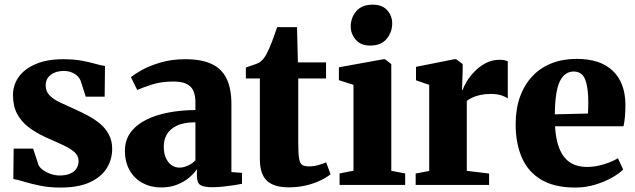

<svg xmlns="http://www.w3.org/2000/svg" viewBox="-20 -812 2790 843"><path d="M245 11.5Q196.5 11.5 156.2 3.2Q116 -5 86 -14.2Q56 -23.5 38.5 -26L40 -159.5H125.5L149 -88Q155 -75 170.5 -64.2Q186 -53.5 205 -47.5Q224 -41.5 241 -41.5Q269.5 -41.5 288.2 -49.8Q307 -58 316 -72.5Q325 -87 325 -104.5Q325 -129 305.8 -145.2Q286.5 -161.5 253 -176.8Q219.5 -192 176 -211.5Q136.5 -230 105 -254Q73.5 -278 55.2 -312.2Q37 -346.5 37 -394.5Q37 -439.5 62.8 -475Q88.5 -510.5 137.8 -531.2Q187 -552 257.5 -552Q306.5 -552 341 -545.2Q375.5 -538.5 399.8 -531.5Q424 -524.5 441 -522.5L439.5 -387.5H356.5L334.5 -456Q329.5 -469.5 318.8 -479.2Q308 -489 293 -494.8Q278 -500.5 260.5 -500.5Q236.5 -500.5 218.2 -492.5Q200 -484.5 190.2 -470.5Q180.5 -456.5 180.5 -437.5Q180.5 -410.5 198.2 -392.8Q216 -375 245 -361.5Q274 -348 306.5 -333.5Q337 -320 366.8 -304Q396.5 -288 420.2 -268Q444 -248 458.2 -221Q472.5 -194 472.5 -158Q472.5 -112.5 449 -74Q425.5 -35.5 375.2 -12Q325 11.5 245 11.5Z M687.5 11Q642.5 11 606.5 -8.2Q570.5 -27.5 549.5 -63.8Q528.5 -100 528.5 -150Q528.5 -196.5 553.2 -230.2Q578 -264 621.2 -285.8Q664.5 -307.5 720.2 -318Q776 -328.5 838 -329V-362Q838 -392.5 829.2 -412.8Q820.5 -433 799.5 -443.5Q778.5 -454 741 -454Q687 -454 646 -440.5Q605 -427 582.5 -417L555 -473Q569.5 -486 602.8 -504.5Q636 -523 684.8 -537.5Q733.5 -552 793.5 -552Q865.5 -552 910 -530.8Q954.5 -509.5 975.2 -466Q996 -422.5 996 -355.5V-56.5L1042.5 -53V-5Q1031 -2.5 1008.8 1Q986.5 4.5 960.5 7.2Q934.5 10 911.5 10Q874.5 10 859.5 0.2Q844.5 -9.5 844.5 -40.5V-69.5Q833.5 -52 811.5 -33Q789.5 -14 758.2 -1.5Q727 11 687.5 11ZM768.5 -76Q785 -76 805.2 -85Q825.5 -94 838 -108.5V-275Q787 -275 756.5 -260.2Q726 -245.5 712.5 -221.8Q699 -198 699 -169Q699 -140.5 707.8 -119.8Q716.5 -99 732.2 -87.5Q748 -76 768.5 -76Z M1247.5 10.5Q1181.5 10.5 1151.2 -19.2Q1121 -49 1121 -112.5V-467.5H1059.5V-515.5Q1072 -520.5 1084.2 -524.2Q1096.5 -528 1107.2 -532.2Q1118 -536.5 1125.5 -542.5Q1133.5 -549.5 1139.8 -558Q1146 -566.5 1151.2 -577.2Q1156.5 -588 1162 -599.5Q1167.5 -611.5 1173.5 -627.2Q1179.5 -643 1185.5 -660.2Q1191.5 -677.5 1197 -693H1284L1288 -538H1411.5V-467.5H1289.5V-183.5Q1289.5 -136.5 1293.2 -115Q1297 -93.5 1307.5 -87.5Q1318 -81.5 1337 -81.5Q1357 -81.5 1377 -87Q1397 -92.5 1412 -99L1431.5 -47Q1414.5 -33 1387 -19.8Q1359.5 -6.5 1324.2 2Q1289 10.5 1247.5 10.5Z M1471 0V-50.5L1532 -62.5V-439.5L1468 -460V-516.5L1663.5 -552H1670.5L1698 -530.5V-62L1759 -50.5V0ZM1605 -612Q1563.5 -612 1541.8 -637.8Q1520 -663.5 1520 -695Q1520 -735 1544.5 -763.2Q1569 -791.5 1616 -791.5H1617Q1658.5 -791.5 1680.2 -766.8Q1702 -742 1702 -710Q1702 -670.5 1677.5 -641.2Q1653 -612 1606 -612Z M1805 0V-50L1864.5 -61.5V-439.5L1806.5 -459.5V-518.5L1974.5 -552H1983L2011.5 -531V-507L2008.5 -417.5H2012Q2015.5 -431 2028.5 -453Q2041.5 -475 2062.8 -497.2Q2084 -519.5 2112 -534.5Q2140 -549.5 2173 -549.5Q2186 -549.5 2195 -547.5Q2204 -545.5 2209.5 -543V-379.5Q2199.5 -387.5 2181.2 -393.5Q2163 -399.5 2133.5 -399.5Q2109.5 -399.5 2089.8 -395.2Q2070 -391 2054.8 -384Q2039.5 -377 2029.5 -369V-62L2127.5 -50V0Z M2506.5 11.5Q2413.5 11.5 2355.5 -23.5Q2297.5 -58.5 2270.8 -121.2Q2244 -184 2244 -266Q2244 -334 2263.2 -387.2Q2282.5 -440.5 2317.8 -477.8Q2353 -515 2402.2 -534.2Q2451.5 -553.5 2512 -553.5Q2615 -553.5 2669.5 -502Q2724 -450.5 2726 -357Q2726 -323 2723.8 -298.5Q2721.5 -274 2717.5 -257.5H2417Q2419.5 -211.5 2429.8 -177.8Q2440 -144 2457.5 -122Q2475 -100 2500.2 -89.5Q2525.5 -79 2558.5 -79Q2594 -79 2632.5 -91Q2671 -103 2693 -117.5L2716 -68Q2701.5 -52 2669.5 -33.5Q2637.5 -15 2595 -1.8Q2552.5 11.5 2506.5 11.5ZM2416 -310 2561.5 -313.5Q2562 -326 2562.5 -338Q2563 -350 2563 -363Q2563 -427 2549.5 -462.5Q2536 -498 2498.5 -498Q2481.5 -498 2466.8 -489.2Q2452 -480.5 2440.5 -459.8Q2429 -439 2422.8 -402.5Q2416.5 -366 2416 -310Z"/></svg>

Font: Merriweather 60pt Black
Style: Regular
Weight: 900
Version: Version 2.100